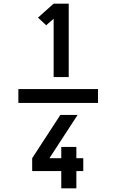

<svg xmlns="http://www.w3.org/2000/svg" viewBox="-20 -868 640 1056"><path d="M81 -302V-378H519V-302ZM275 -444V-765L234 -729L189 -771L275 -848H358V-444ZM317 168V73H157V2L312 -236H407L330 -118L252 2H317V-60H400V2H438V73H400V168Z"/></svg>

Font: Iosevka Fixed Extended
Style: Bold
Weight: 700
Width: 7
Monospace: yes
Designer: Belleve Invis
Foundry: Belleve Invis
Version: Version 24.1.1; ttfautohint (v1.8.4)